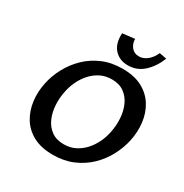

<svg xmlns="http://www.w3.org/2000/svg" viewBox="-198 -1028 1152 1199"><g transform="rotate(30 378.5 -429.0)"><path d="M348 13Q263 13 205.5 -18Q148 -49 116.5 -101Q85 -153 77 -217.5Q69 -282 83 -348Q96 -410 127 -467.5Q158 -525 205.5 -571Q253 -617 316.5 -644Q380 -671 459 -671Q544 -671 601.5 -640Q659 -609 691 -556.5Q723 -504 730.5 -439.5Q738 -375 724 -309Q711 -248 680 -190Q649 -132 601.5 -86.5Q554 -41 490.5 -14Q427 13 348 13ZM374 -78Q419 -78 455 -96Q491 -114 518.5 -144Q546 -174 564.5 -212Q583 -250 591 -290Q602 -341 599 -392Q596 -443 577.5 -485.5Q559 -528 523.5 -554Q488 -580 434 -580Q389 -580 353 -562Q317 -544 289.5 -514Q262 -484 243.5 -446Q225 -408 217 -368Q206 -317 209 -266Q212 -215 230.5 -172.5Q249 -130 284.5 -104Q320 -78 374 -78ZM474 -705Q414 -705 377 -745Q340 -785 344 -861L432 -871Q432 -837 452 -812.5Q472 -788 506 -788Q538 -788 565.5 -810.5Q593 -833 610 -871L662 -861Q634 -791 586.5 -748Q539 -705 474 -705Z"/></g></svg>

Font: Ysabeau Office
Style: Bold Italic
Weight: 700
Italic angle: -12°
Designer: Christian Thalmann (Catharsis Fonts)
Version: Version 2.001;gftools[0.9.30]; featfreeze: tnum,lnum,ss02